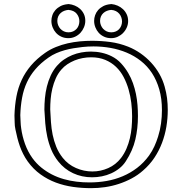

<svg xmlns="http://www.w3.org/2000/svg" viewBox="-20 -914 888 965"><path d="M540 -893.6Q556.2 -892.1 571.3 -885.5Q586.4 -878.9 598.1 -867.9Q609.9 -856.9 616.9 -841.8Q624 -826.7 624 -808.1Q624 -791.5 617.2 -775.9Q610.4 -760.3 598.6 -748.3Q586.9 -736.3 571.5 -729.2Q556.2 -722.2 538.6 -722.2Q519 -722.2 503.2 -729.5Q487.3 -736.8 476.3 -749Q465.3 -761.2 459.2 -776.9Q453.1 -792.5 453.1 -809.1Q453.1 -823.2 458 -837.4Q462.9 -851.6 473.1 -863.3Q483.4 -875 498.8 -883.1Q514.2 -891.1 535.2 -893.1ZM538.6 -864.3Q527.3 -863.3 517.3 -859.4Q507.3 -855.5 499.5 -848.4Q491.7 -841.3 487.3 -831.3Q482.9 -821.3 482.9 -808.6Q482.9 -797.9 487.1 -787.4Q491.2 -776.9 498.5 -769Q505.9 -761.2 516.1 -756.3Q526.4 -751.5 539.1 -751.5Q552.2 -751.5 562.5 -756.1Q572.8 -760.7 579.6 -768.6Q586.4 -776.4 589.8 -786.1Q593.3 -795.9 593.3 -806.2Q593.3 -816.4 589.8 -826.4Q586.4 -836.4 579.8 -844.5Q573.2 -852.5 563 -857.9Q552.7 -863.3 538.6 -864.3ZM325.2 -893.6Q340.8 -892.1 355.7 -886Q370.6 -879.9 382.3 -869.4Q394 -858.9 401.4 -843.8Q408.7 -828.6 408.7 -809.6Q408.7 -793 402.1 -777.1Q395.5 -761.2 384.3 -749Q373 -736.8 357.4 -729.5Q341.8 -722.2 323.7 -722.2Q304.2 -722.2 288.3 -729.5Q272.5 -736.8 261.5 -749Q250.5 -761.2 244.4 -776.9Q238.3 -792.5 238.3 -809.1Q238.3 -823.2 243.2 -837.4Q248 -851.6 258.3 -863.3Q268.6 -875 283.9 -883.1Q299.3 -891.1 320.3 -893.1ZM323.7 -864.3Q312.5 -863.3 302.5 -859.4Q292.5 -855.5 284.7 -848.4Q276.9 -841.3 272.5 -831.3Q268.1 -821.3 268.1 -808.6Q268.1 -797.9 272.2 -787.4Q276.4 -776.9 283.7 -769Q291 -761.2 301.3 -756.3Q311.5 -751.5 324.2 -751.5Q337.4 -751.5 347.7 -756.3Q357.9 -761.2 365 -769Q372.1 -776.9 375.5 -786.9Q378.9 -796.9 378.9 -807.6Q378.9 -828.1 365.5 -845Q352.1 -861.8 323.7 -864.3ZM232.4 -364.3Q233.9 -333 236.1 -300.5Q238.3 -268.1 244.6 -236.8Q251 -205.6 262.9 -176Q274.9 -146.5 295.4 -120.6Q322.3 -86.9 361.8 -69.6Q401.4 -52.2 444.3 -52.2Q485.8 -52.2 523.9 -69.1Q562 -85.9 588.4 -120.1Q605 -142.1 615.7 -167.2Q626.5 -192.4 632.8 -219.2Q639.2 -246.1 641.6 -273.9Q644 -301.8 644 -329.1Q644 -362.3 639.9 -397Q635.7 -431.6 626.2 -464.6Q616.7 -497.6 601.3 -526.9Q585.9 -556.2 563 -578.1Q540 -600.1 509 -613Q478 -626 438 -626Q417 -626 395.8 -622.1Q374.5 -618.2 355.2 -610.4Q335.9 -602.5 318.6 -591.1Q301.3 -579.6 288.1 -564Q271 -544.4 260.3 -520Q249.5 -495.6 243.2 -469.2Q236.8 -442.9 234.6 -416Q232.4 -389.2 232.4 -364.3ZM203.1 -362.8Q203.1 -390.6 205.8 -420.4Q208.5 -450.2 215.6 -479Q222.7 -507.8 234.9 -534.4Q247.1 -561 266.1 -583Q281.7 -601.1 301.3 -614.5Q320.8 -627.9 342.8 -637Q364.7 -646 388.9 -650.4Q413.1 -654.8 437 -654.8Q464.8 -654.8 491.2 -648.9Q517.6 -643.1 541 -631.3Q568.4 -617.7 588.9 -595.2Q609.4 -572.8 624.5 -546.9Q638.7 -522.9 648.2 -496.1Q657.7 -469.2 663.3 -441.7Q668.9 -414.1 671.1 -386Q673.3 -357.9 673.3 -330.6Q673.3 -268.6 660.2 -212.6Q647 -156.7 612.3 -103.5Q599.1 -83 580.1 -67.9Q561 -52.7 538.8 -42.7Q516.6 -32.7 492.2 -27.8Q467.8 -22.9 442.9 -22.9Q391.1 -22.9 347.2 -43.5Q303.2 -64 272.5 -103Q250.5 -130.9 237.5 -162.4Q224.6 -193.8 217.5 -227.1Q210.4 -260.3 207.5 -294.7Q204.6 -329.1 203.1 -362.8ZM52.7 -334Q54.2 -384.3 62.5 -428.7Q70.8 -473.1 88.9 -512Q106.9 -550.8 135.7 -584.7Q164.6 -618.7 207 -648.4Q231.9 -666 261 -677.7Q290 -689.5 320.3 -696.3Q350.6 -703.1 381.6 -706.1Q412.6 -709 441.4 -709Q488.8 -709 534.4 -702.9Q580.1 -696.8 624.5 -679.2Q657.2 -666 686.3 -645.8Q715.3 -625.5 739.3 -599.6Q763.2 -573.7 780.8 -543Q798.3 -512.2 807.6 -478.5Q815.9 -449.2 819.6 -420.4Q823.2 -391.6 823.2 -361.8Q823.2 -319.3 816.2 -277.1Q809.1 -234.9 794.2 -195.6Q779.3 -156.2 755.9 -121.1Q732.4 -85.9 699.2 -57.1Q672.9 -33.7 641.6 -17.1Q610.4 -0.5 576.7 10.5Q543 21.5 507.8 26.6Q472.7 31.7 437.5 31.7Q392.1 31.7 347.2 25.4Q302.2 19 261 3.7Q219.7 -11.7 183.6 -37.6Q147.5 -63.5 119.6 -102.1Q106.4 -120.6 96.7 -139.9Q86.9 -159.2 79.8 -179.2Q72.8 -199.2 67.4 -220.2Q62 -241.2 57.6 -263.2Q53.7 -280.8 53.7 -298.6Q53.7 -316.4 52.7 -334ZM82 -335.4Q83 -318.8 83.5 -302.2Q84 -285.6 86.4 -269.5Q91.8 -229.5 105.7 -190.7Q119.6 -151.9 143.1 -119.1Q162.6 -92.3 187.5 -72Q212.4 -51.8 241 -37.1Q269.5 -22.5 300.8 -13.7Q332 -4.9 364.3 -1Q380.9 1 397.2 2Q413.6 2.9 430.2 2.9Q473.6 2.9 515.6 -4.4Q557.6 -11.7 596.4 -28.1Q635.3 -44.4 669.2 -70.3Q703.1 -96.2 729.5 -132.8Q745.1 -154.8 755.9 -178.5Q766.6 -202.1 774.4 -227.1Q784.7 -259.3 789.3 -293Q793.9 -326.7 793.9 -360.4Q793.9 -418.5 780.5 -464.8Q767.1 -511.2 743.7 -546.9Q720.2 -582.5 687.7 -607.9Q655.3 -633.3 616.9 -649.4Q578.6 -665.5 536.1 -673.1Q493.7 -680.7 449.7 -680.7Q421.9 -680.7 394.5 -677.7Q372.6 -675.3 350.1 -671.6Q327.6 -668 305.7 -661.9Q283.7 -655.8 262.9 -646.7Q242.2 -637.7 223.6 -624.5Q184.6 -597.2 158 -566.2Q131.3 -535.2 115 -499.5Q98.6 -463.9 91.1 -423.1Q83.5 -382.3 82 -335.4Z"/></svg>

Font: XB Kayhan Pook
Style: Regular
Weight: 700
Designer: Behnam
Foundry: Irmug
Version: Version 7.300 2009